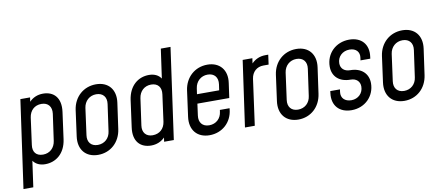

<svg xmlns="http://www.w3.org/2000/svg" viewBox="-78 -1065 3600 1560"><g transform="rotate(-10 1722.5 -285.0)"><path d="M296 -556C250 -556 212 -539 183 -509L188 -544H108L6 180H87L117 -34C137 -5 171 12 216 12C303 12 381 -45 397 -162L427 -382C443 -499 383 -556 296 -556ZM347 -382 316 -162C308 -106 268 -68 212 -68C154 -68 127 -105 135 -161L165 -382C173 -438 211 -476 269 -476C325 -476 354 -438 347 -382Z M653 12C755 12 834 -59 849 -166L879 -379C894 -485 835 -556 733 -556C630 -556 550 -485 535 -379L506 -166C491 -59 551 12 653 12ZM664 -68C608 -68 578 -106 586 -162L616 -382C624 -438 666 -476 721 -476C777 -476 807 -438 799 -382L768 -162C761 -106 720 -68 664 -68Z M1303 -750 1269 -509C1249 -539 1215 -556 1170 -556C1083 -556 1006 -499 989 -382L959 -162C942 -45 1003 12 1090 12C1136 12 1174 -5 1203 -34L1198 0H1278L1383 -750ZM1251 -382 1221 -161C1213 -105 1174 -68 1116 -68C1061 -68 1031 -106 1039 -162L1070 -382C1078 -438 1118 -476 1174 -476C1231 -476 1259 -438 1251 -382Z M1652 -556C1549 -556 1469 -485 1454 -379L1425 -166C1410 -59 1470 12 1572 12C1676 12 1757 -60 1768 -166L1769 -176H1689L1687 -162C1681 -107 1640 -68 1583 -68C1527 -68 1497 -106 1505 -162L1518 -258H1781L1798 -379C1814 -485 1753 -556 1652 -556ZM1718 -382 1711 -334H1528L1535 -382C1543 -438 1585 -476 1640 -476C1696 -476 1726 -438 1718 -382Z M2131 -550C2085 -550 2046 -533 2016 -502L2022 -544H1942L1865 0H1946L1998 -378C2006 -435 2046 -470 2100 -470H2143L2154 -550Z M2305 12C2407 12 2486 -59 2501 -166L2531 -379C2546 -485 2487 -556 2385 -556C2282 -556 2202 -485 2187 -379L2158 -166C2143 -59 2203 12 2305 12ZM2316 -68C2260 -68 2230 -106 2238 -162L2268 -382C2276 -438 2318 -476 2373 -476C2429 -476 2459 -438 2451 -382L2420 -162C2413 -106 2372 -68 2316 -68Z M2744 12C2854 12 2936 -69 2936 -177C2936 -257 2879 -310 2788 -310C2739 -310 2710 -338 2710 -380C2710 -435 2753 -476 2811 -476C2865 -476 2895 -442 2887 -394L2884 -374H2965L2967 -390C2981 -489 2924 -556 2822 -556C2712 -556 2629 -476 2629 -367C2629 -286 2685 -234 2777 -234C2825 -234 2854 -206 2854 -164C2854 -109 2812 -68 2756 -68C2703 -68 2669 -100 2676 -150L2679 -171H2599L2597 -154C2584 -54 2642 12 2744 12Z M3180 12C3282 12 3361 -59 3376 -166L3406 -379C3421 -485 3362 -556 3260 -556C3157 -556 3077 -485 3062 -379L3033 -166C3018 -59 3078 12 3180 12ZM3191 -68C3135 -68 3105 -106 3113 -162L3143 -382C3151 -438 3193 -476 3248 -476C3304 -476 3334 -438 3326 -382L3295 -162C3288 -106 3247 -68 3191 -68Z"/></g></svg>

Font: Mohave
Style: Italic
Weight: 400
Italic angle: -8°
Designer: Gumpita Rahayu
Foundry: Tokotype
Version: Version 2.002;PS 002.002;hotconv 1.0.88;makeotf.lib2.5.64775